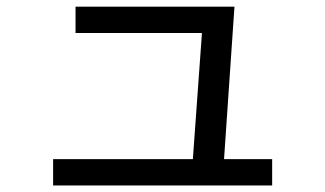

<svg xmlns="http://www.w3.org/2000/svg" viewBox="-20 -568 978 577"><path d="M139.6 -89.8H559.6L586.9 -468.8H207V-547.9H684.6L653.3 -89.8H797.9V-10.7H139.6Z"/></svg>

Font: Pretendard Medium
Style: Regular
Weight: 500
Designer: Base glyphs from Inter by Rasmus Andersson; Hangeul glyphs from Noto Sans CJK(Source Han Sans) by Jang Soo-young and Kan
Foundry: Kil Hyung-jin
Version: Version 1.309